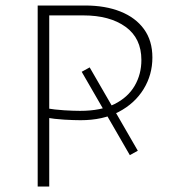

<svg xmlns="http://www.w3.org/2000/svg" viewBox="-20 -678 629 698"><path d="M273 -241Q249 -241 214 -243Q179 -245 144 -251V-285Q180 -279 214 -277Q248 -275 271 -275Q347 -275 396 -299.5Q445 -324 469.5 -366Q494 -408 494 -460Q494 -539 436.5 -580.5Q379 -622 283 -622H159V0H117V-658H289Q363 -658 418 -636Q473 -614 503.5 -572Q534 -530 534 -469Q534 -406 502 -354Q470 -302 412 -271.5Q354 -241 273 -241ZM277 -417 306 -433 481 -130 452 -114Z"/></svg>

Font: Ysabeau Infant ExtraLight
Style: Regular
Weight: 250
Designer: Christian Thalmann (Catharsis Fonts)
Version: Version 2.001;gftools[0.9.30]; featfreeze: ss01,ss02,lnum